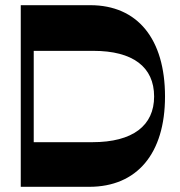

<svg xmlns="http://www.w3.org/2000/svg" viewBox="-20 -720 692 740"><path d="M60 0H324C508 0 616 -128 616 -348C616 -570 510 -700 328 -700H60ZM110 -172V-524H340C492 -524 574 -462 574 -348C574 -236 492 -172 336 -172Z"/></svg>

Font: Ribes
Style: Bold
Weight: 900
Designer: Luigi Gorlero
Foundry: Collletttivo
Version: Version 2.100;Glyphs 3.1.2 (3151)